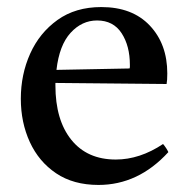

<svg xmlns="http://www.w3.org/2000/svg" viewBox="-20 -512 537 544"><path d="M259 12Q188 12 139 -21Q90 -54 64.5 -109.5Q39 -165 39 -232Q39 -301 65.5 -360Q92 -419 143 -455.5Q194 -492 267 -492Q355 -492 404.5 -439.5Q454 -387 454 -304Q454 -294 453.5 -286.5Q453 -279 452 -274L137 -277Q137 -273 137 -270Q137 -172 182 -116Q227 -60 308 -60Q376 -60 442 -104Q452 -92 457 -81Q372 12 259 12ZM140 -314 347 -318Q348 -320 348 -323.5Q348 -327 348 -328Q348 -382 324.5 -418Q301 -454 255 -454Q212 -454 180 -419Q148 -384 140 -314Z"/></svg>

Font: Tiro Tamil
Style: Regular
Weight: 400
Designer: Tamil: Fernando Mello & Fiona Ross. Latin: John Hudson.
Foundry: Tiro Typeworks Ltd.
Version: Version 1.52